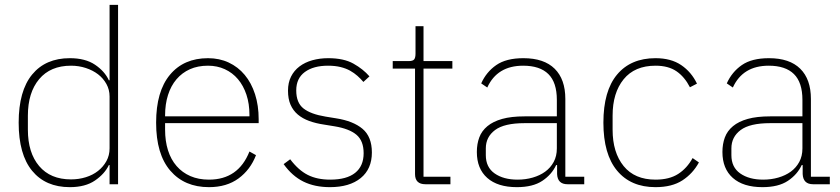

<svg xmlns="http://www.w3.org/2000/svg" viewBox="-20 -760 3465 792"><path d="M432 -79H429Q412 -43 372 -15.5Q332 12 268 12Q168 12 112.5 -55.5Q57 -123 57 -254Q57 -385 112.5 -452.5Q168 -520 268 -520Q332 -520 372 -493Q412 -466 429 -429H432V-740H467V0H432ZM273 -20Q305 -20 334 -29Q363 -38 384.5 -55Q406 -72 419 -95.5Q432 -119 432 -148V-362Q432 -390 419 -413.5Q406 -437 384.5 -453.5Q363 -470 334 -479.5Q305 -489 273 -489Q188 -489 141.5 -433.5Q95 -378 95 -283V-225Q95 -130 141.5 -75Q188 -20 273 -20Z M842 12Q741 12 682.5 -56Q624 -124 624 -254Q624 -383 681 -451.5Q738 -520 838 -520Q885 -520 923.5 -502Q962 -484 989.5 -451Q1017 -418 1032 -371.5Q1047 -325 1047 -268V-252H661V-225Q661 -178 673 -140Q685 -102 708.5 -75Q732 -48 765.5 -33.5Q799 -19 842 -19Q963 -19 1009 -135L1036 -120Q1013 -60 964 -24Q915 12 842 12ZM838 -489Q796 -489 763.5 -474.5Q731 -460 708 -433Q685 -406 673 -368Q661 -330 661 -284V-280H1009V-286Q1009 -332 996.5 -369.5Q984 -407 961.5 -433.5Q939 -460 907.5 -474.5Q876 -489 838 -489Z M1341 12Q1278 12 1231.5 -11Q1185 -34 1150 -83L1177 -103Q1211 -58 1249.5 -38.5Q1288 -19 1342 -19Q1410 -19 1445 -47Q1480 -75 1480 -128Q1480 -179 1450.5 -204Q1421 -229 1360 -239L1317 -246Q1283 -251 1255.5 -261Q1228 -271 1208.5 -287.5Q1189 -304 1178.5 -328Q1168 -352 1168 -386Q1168 -419 1180.5 -444Q1193 -469 1215.5 -486Q1238 -503 1268.5 -511.5Q1299 -520 1334 -520Q1398 -520 1438 -497.5Q1478 -475 1504 -445L1479 -422Q1468 -435 1454.5 -447Q1441 -459 1424 -468.5Q1407 -478 1384.5 -483.5Q1362 -489 1333 -489Q1273 -489 1237.5 -463Q1202 -437 1202 -387Q1202 -336 1232 -312.5Q1262 -289 1323 -279L1366 -272Q1437 -261 1475.5 -228.5Q1514 -196 1514 -131Q1514 -63 1468 -25.5Q1422 12 1341 12Z M1735 0Q1692 0 1692 -42V-477H1600V-508H1666Q1683 -508 1688.5 -515Q1694 -522 1694 -539V-652H1727V-508H1846V-477H1727V-31H1838V0Z M2321 0Q2280 0 2278 -42V-79H2274Q2256 -40 2217 -14Q2178 12 2112 12Q2033 12 1990 -26Q1947 -64 1947 -133Q1947 -166 1957 -193Q1967 -220 1990.5 -239.5Q2014 -259 2051.5 -269.5Q2089 -280 2144 -280H2277V-348Q2277 -420 2242 -454.5Q2207 -489 2138 -489Q2031 -489 1990 -399L1965 -416Q1986 -463 2027 -491.5Q2068 -520 2139 -520Q2224 -520 2268 -476.5Q2312 -433 2312 -352V-31H2390V0ZM2115 -19Q2148 -19 2177.5 -27.5Q2207 -36 2229 -52Q2251 -68 2264 -92Q2277 -116 2277 -148V-252H2144Q2060 -252 2022 -223.5Q1984 -195 1984 -148V-120Q1984 -70 2020.5 -44.5Q2057 -19 2115 -19Z M2684 12Q2582 12 2525.5 -56Q2469 -124 2469 -254Q2469 -385 2525.5 -452.5Q2582 -520 2684 -520Q2748 -520 2790 -491.5Q2832 -463 2855 -415L2826 -400Q2804 -443 2770.5 -466Q2737 -489 2684 -489Q2598 -489 2552.5 -433Q2507 -377 2507 -283V-225Q2507 -131 2552.5 -75Q2598 -19 2684 -19Q2741 -19 2777.5 -42.5Q2814 -66 2837 -108L2863 -90Q2838 -44 2795 -16Q2752 12 2684 12Z M3334 0Q3293 0 3291 -42V-79H3287Q3269 -40 3230 -14Q3191 12 3125 12Q3046 12 3003 -26Q2960 -64 2960 -133Q2960 -166 2970 -193Q2980 -220 3003.5 -239.5Q3027 -259 3064.5 -269.5Q3102 -280 3157 -280H3290V-348Q3290 -420 3255 -454.5Q3220 -489 3151 -489Q3044 -489 3003 -399L2978 -416Q2999 -463 3040 -491.5Q3081 -520 3152 -520Q3237 -520 3281 -476.5Q3325 -433 3325 -352V-31H3403V0ZM3128 -19Q3161 -19 3190.5 -27.5Q3220 -36 3242 -52Q3264 -68 3277 -92Q3290 -116 3290 -148V-252H3157Q3073 -252 3035 -223.5Q2997 -195 2997 -148V-120Q2997 -70 3033.5 -44.5Q3070 -19 3128 -19Z"/></svg>

Font: IBM Plex Sans Thai ExtraLight
Style: Regular
Weight: 200
Designer: Mike Abbink, Paul van der Laan, Pieter van Rosmalen, Ben Mitchell, Mark Frömberg
Foundry: Bold Monday
Version: Version 1.1